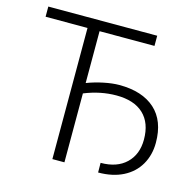

<svg xmlns="http://www.w3.org/2000/svg" viewBox="-104 -820 953 933"><g transform="rotate(15 372.0 -353.0)"><path d="M574.2 -659.7H297.9V-398.9Q337.4 -414.1 381.1 -423.1Q424.8 -432.1 459 -432.1Q574.7 -432.1 638.7 -374.5Q702.6 -316.9 702.6 -206.5Q702.6 -145 674.6 -96.4Q646.5 -47.9 593.8 -21.2Q541 5.4 468.8 5.4L468.3 -43Q550.3 -43 596.4 -87.4Q642.6 -131.8 642.6 -206.5Q642.6 -290 595.2 -334.7Q547.9 -379.4 458.5 -379.4Q378.4 -379.4 297.9 -346.7V0H237.3V-659.7H26.4V-710.9H574.2Z"/></g></svg>

Font: Roboto Light
Style: Regular
Weight: 300
Designer: Google
Version: Version 2.134; 2016; ttfautohint (v1.6)